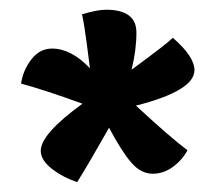

<svg xmlns="http://www.w3.org/2000/svg" viewBox="-20 -763 445 391"><path d="M257.8 -696.8Q257.8 -661.1 248 -621.1Q318.8 -672.9 332 -686Q376 -647.9 376 -620.1Q376 -578.1 256.8 -547.9Q327.1 -482.9 361.8 -457Q351.1 -437 332 -423.1Q313 -409.2 291 -409.2Q267.1 -409.2 247.6 -431.6Q228 -454.1 202.1 -502.9Q165 -437 137.2 -392.1Q107.9 -401.9 85.4 -419.4Q63 -437 63 -456.1Q63 -490.2 147.9 -551.8Q73.2 -579.1 22.9 -592.8Q26.9 -620.1 43.9 -642.1Q61 -664.1 85.9 -664.1Q125 -664.1 163.1 -624Q162.1 -631.8 157 -671.9Q151.9 -711.9 147 -733.9Q178.2 -743.2 195.8 -743.2Q257.8 -743.2 257.8 -696.8Z"/></svg>

Font: Sukar
Style: black
Weight: 900
Designer: Dario Muhafara - Ghiath Alsory
Foundry: Dario Muhafara - Ghiath Alsory
Version: Version 1.00 March 27, 2016, initial release